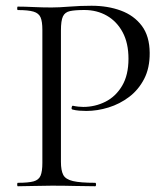

<svg xmlns="http://www.w3.org/2000/svg" viewBox="-20 -648 583 668"><path d="M192 -85Q192 -55 200.1 -39.5Q208.2 -24 234 -18Q259.8 -12 311.2 -12Q314.2 -12 314.2 -6Q314.2 0 311.2 0Q279.2 0 241.7 -1Q204.2 -2 160.2 -2Q127.4 -2 96.9 -1Q66.4 0 42 0Q39.8 0 39.8 -6Q39.8 -12 42 -12Q78.6 -12 96.8 -17Q115 -22 121.2 -37Q127.4 -52 127.4 -81V-544Q127.4 -573 121.2 -587.5Q115 -602 96.8 -607.5Q78.6 -613 42 -613Q39.8 -613 39.8 -619Q39.8 -625 42 -625Q66.4 -625 96.4 -623.5Q126.4 -622 159.2 -622Q184.8 -622 222.2 -625Q259.6 -628 298.4 -628Q355 -628 400.7 -611.1Q446.4 -594.2 473.4 -558.2Q500.4 -522.2 500.8 -464Q501.2 -411.4 481.5 -373.4Q461.8 -335.4 429.3 -310.8Q396.8 -286.2 357.7 -274.1Q318.6 -262 280.4 -262Q268 -262 255.5 -263Q243 -264 231.8 -267Q228 -268 229.4 -274.5Q230.8 -281 234 -280Q242.8 -278 252.4 -277Q262 -276 269.6 -276Q310.6 -276 346.6 -294Q382.6 -312 404.8 -349.4Q427 -386.8 427 -443.4Q427 -498 406.8 -535.7Q386.6 -573.4 352 -593.3Q317.4 -613.2 273.6 -613.2Q241.2 -613.2 223.5 -609.4Q205.8 -605.6 198.9 -590.8Q192 -576 192 -542Z"/></svg>

Font: Cormorant Garamond Light
Style: Regular
Weight: 300
Designer: Christian Thalmann (Catharsis Fonts)
Foundry: Catharsis Fonts
Version: Version 4.001